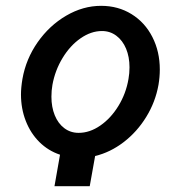

<svg xmlns="http://www.w3.org/2000/svg" viewBox="-20 -534 640 659"><path d="M421 -263Q424.5 -282.5 424.5 -303Q424.5 -338.5 412.8 -366.8Q401 -395 379.5 -411.2Q358 -427.5 330 -427.5Q292.5 -427.5 256.5 -402.5Q220.5 -377.5 194.8 -335Q169 -292.5 160 -243Q156.5 -223.5 156.5 -202Q156.5 -166.5 168 -138.2Q179.5 -110 200.8 -94Q222 -78 250 -78Q288 -78 324.2 -103Q360.5 -128 386.5 -170.5Q412.5 -213 421 -263ZM327 -514Q385.5 -514 431.5 -485.5Q477.5 -457 503 -407Q528.5 -357 528.5 -295.5Q528.5 -270 524 -243Q513.5 -184 482 -132.8Q450.5 -81.5 404.5 -46.2Q358.5 -11 306.5 1.5L288 105H167L186 -3Q145.5 -16.5 115.2 -46.5Q85 -76.5 68.5 -118.8Q52 -161 52 -210Q52 -233 57 -263Q69 -331.5 109.2 -389Q149.5 -446.5 207.2 -480.2Q265 -514 327 -514Z"/></svg>

Font: JuliaMono ExtraBold
Style: Italic
Weight: 800
Italic angle: -9°
Monospace: yes
Designer: cormullion
Foundry: corm
Version: Version 0.057; ttfautohint (v1.8.4)